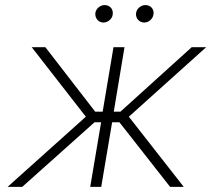

<svg xmlns="http://www.w3.org/2000/svg" viewBox="-20 -730 840 750"><path d="M9.6 0 315.3 -274.1 104 -545.5H157.3L351.9 -293.7H381L423.3 -545.5H466.3L424.4 -293.7H450.3L728.7 -545.5H785.2L483.3 -274.1L697.8 0H644.5L446.4 -252.5H418L375.4 0H332.4L375 -252.5H349.4L66.8 0ZM511.7 -680Q512.8 -686.4 516.2 -691.9Q519.5 -697.4 524.5 -701.5Q529.5 -705.6 535.3 -707.9Q541.2 -710.2 547.6 -710.2Q555.4 -710.2 562 -707.4Q568.5 -704.5 573 -699.4Q577.4 -694.2 579.2 -687.3Q581 -680.4 579.2 -672.2Q577.1 -660.2 566.9 -651.1Q556.8 -642 543 -642Q535.5 -642 529.1 -645.2Q522.7 -648.4 518.5 -653.6Q514.2 -658.7 512.3 -665.7Q510.3 -672.6 511.7 -680ZM352.6 -680Q353.7 -686.4 357.1 -691.9Q360.4 -697.4 365.4 -701.5Q370.4 -705.6 376.2 -707.9Q382.1 -710.2 388.5 -710.2Q396.7 -710.2 403.1 -707.2Q409.4 -704.2 413.7 -699.2Q418 -694.2 419.7 -687.3Q421.5 -680.4 420.1 -672.2Q419.4 -666.5 416.2 -661Q413 -655.5 408 -651.3Q403.1 -647 396.8 -644.5Q390.6 -642 383.9 -642Q376.4 -642 370.2 -645.1Q364 -648.1 359.7 -653.4Q355.5 -658.7 353.5 -665.7Q351.6 -672.6 352.6 -680Z"/></svg>

Font: Inter P Extra Light
Style: Italic
Weight: 200
Italic angle: 9.39999°
Designer: Rasmus Andersson
Foundry: rsms
Version: Version 3.018;git-588b23468